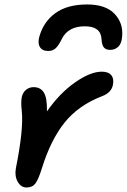

<svg xmlns="http://www.w3.org/2000/svg" viewBox="-20 -850 565 855"><path d="M368.2 -830.1Q450.2 -830.1 489.7 -788.8Q529.3 -747.6 523.9 -688Q522 -657.2 507.3 -642.6Q492.7 -627.9 470.2 -627.9Q451.7 -627.9 442.6 -638.7Q433.6 -649.4 432.1 -675.8Q429.2 -732.9 357.9 -732.9Q282.7 -732.9 254.9 -675.8Q240.7 -646.5 227.5 -634.8Q214.4 -623 194.8 -623Q167.5 -623 157.2 -641.4Q147 -659.7 155.8 -689Q174.8 -754.4 227.5 -792.2Q280.3 -830.1 368.2 -830.1ZM98.1 -15.1Q73.2 -15.1 58.8 -40.8Q44.4 -66.4 50.8 -101.1Q85.4 -274.4 77.1 -354Q72.3 -395.5 77.1 -418Q81.1 -437.5 95.5 -449.7Q109.9 -461.9 129.9 -461.9Q160.6 -461.9 175.5 -437.5Q190.4 -413.1 189 -354Q246.6 -436 314.7 -483.4Q382.8 -530.8 433.1 -530.8Q462.9 -530.8 475.6 -515.1Q488.3 -499.5 482.9 -472.2Q476.1 -437.5 435.1 -421.9Q329.6 -381.3 267.8 -304.4Q206.1 -227.5 167 -102.1Q150.9 -50.3 137.5 -32.7Q124 -15.1 98.1 -15.1Z"/></svg>

Font: Shantell Sans Irregular Bouncy
Style: Italic
Weight: 500
Italic angle: -11.31°
Designer: Stephen Nixon, Anya Danilova, Shantell Martin
Foundry: Arrow Type
Version: Version 1.006;[9816181b4]